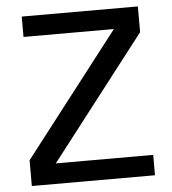

<svg xmlns="http://www.w3.org/2000/svg" viewBox="-52 -770 732 817"><g transform="rotate(-5 314.0 -361.0)"><path d="M577 0H51V-110L457 -635H71V-722H567V-612L161 -87H577Z"/></g></svg>

Font: Mingzat
Style: Regular
Weight: 400
Designer: Jason Glavy (Lepcha), Lorna Priest (Lepcha additions), Walt Agee (Sophia), Victor Gaultney (Sophia)
Foundry: SIL International
Version: Version 0.100